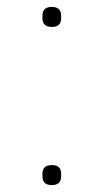

<svg xmlns="http://www.w3.org/2000/svg" viewBox="-20 -531 300 556"><path d="M130 -453Q103 -453 103 -478V-486Q103 -511 130 -511Q157 -511 157 -486V-478Q157 -453 130 -453ZM130 5Q103 5 103 -20V-28Q103 -53 130 -53Q157 -53 157 -28V-20Q157 5 130 5Z"/></svg>

Font: IBM Plex Sans KR Thin
Style: Regular
Weight: 100
Designer: Mike Abbink; Paul van der Laan; Pieter van Rosmalen; Wujin Sim; Chorong Kim; Dohee Lee;
Foundry: Sandoll Inc.
Version: Version 1.001